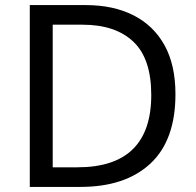

<svg xmlns="http://www.w3.org/2000/svg" viewBox="-20 -734 770 754"><path d="M669 -364Q669 -183 570.5 -91.5Q472 0 296 0H97V-714H317Q425 -714 504 -674Q583 -634 626 -556.5Q669 -479 669 -364ZM574 -361Q574 -504 503.5 -570.5Q433 -637 304 -637H187V-77H284Q574 -77 574 -361Z"/></svg>

Font: Noto Sans Hanunoo
Style: Regular
Weight: 400
Designer: Monotype Design Team
Foundry: Monotype Imaging Inc.
Version: Version 2.003; ttfautohint (v1.8.4.7-5d5b)